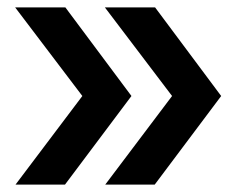

<svg xmlns="http://www.w3.org/2000/svg" viewBox="-20 -540 640 520"><path d="M156 -40 336 -280 157 -520H21L203 -280L22 -40ZM399 -40 579 -280 400 -520H264L446 -280L265 -40Z"/></svg>

Font: Tekne LDO
Style: Bold
Weight: 700
Monospace: yes
Designer: Alessio Laiso, Mario Rullo, Paolo Rosset
Foundry: Alessio Laiso
Version: Version 1.000;hotconv 1.0.109;makeotfexe 2.5.65596